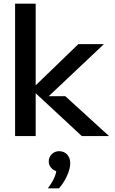

<svg xmlns="http://www.w3.org/2000/svg" viewBox="-20 -740 625 1044"><path d="M62 0H174V-233L425 0H573L335 -217H245L545 -500H406L174 -276V-720H62ZM240 284H301C336 244 362 187 362 148C362 109 338 82 301 82C270 82 245 107 245 138C245 163 263 183 286 191C282 219 263 255 240 284Z"/></svg>

Font: LaHaus Display SemiBold
Style: Regular
Weight: 600
Designer: We are Make, BastardaType, Dalton Maag Ltd
Foundry: BastardaType, Dalton Maag Ltd
Version: Version 3.100;Glyphs 3.3 (3331)